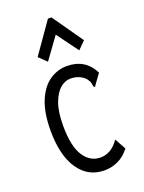

<svg xmlns="http://www.w3.org/2000/svg" viewBox="-134 -750 618 825"><g transform="rotate(-20 175.0 -337.0)"><path d="M199 11Q124 11 81 -52Q38 -115 38 -228Q38 -310 60 -363Q82 -416 118.5 -441Q155 -466 198 -466Q282 -466 319 -392L287 -348L282 -340L276 -344Q275 -352 273 -361Q271 -370 261 -383Q235 -410 194 -410Q170 -410 148 -392Q126 -374 111 -334.5Q96 -295 96 -230Q96 -136 125 -91.5Q154 -47 201 -47Q226 -47 247 -59.5Q268 -72 286 -98L314 -47Q291 -17 261.5 -3Q232 11 199 11ZM129 -511 94 -545 192 -685H208L306 -545L272 -511L200 -609Z"/></g></svg>

Font: Inconsolata ExtraCondensed
Style: Regular
Weight: 400
Width: 2
Monospace: yes
Designer: Raph Levien, Cyreal, Brenton Simpson
Foundry: Raph Levien, Cyreal, Google
Version: Version 3.000; ttfautohint (v1.8.2.53-6de2)